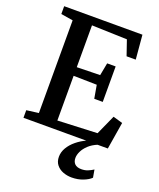

<svg xmlns="http://www.w3.org/2000/svg" viewBox="-176 -848 992 1201"><g transform="rotate(20 320.0 -247.5)"><path d="M119 -61V-678L39 -691V-743H560L574 -582H513L478.5 -682.5L243.5 -690V-411.5L398 -415L414 -499H470.5V-263H414L398.5 -351L243.5 -354V-56.5L507 -68L566 -199L629.5 -180.5L600 0H38.5V-50.5ZM448.5 248Q418.5 248 391.2 237.8Q364 227.5 347 206.2Q330 185 330 153Q330 121.5 347.2 92.2Q364.5 63 393.8 39Q423 15 458.5 -1L489.5 -5L534 -1Q498.5 13.5 475.2 35.2Q452 57 440.8 80.5Q429.5 104 429.5 124.5Q429.5 150 444.2 164.2Q459 178.5 488 178.5Q511.5 178.5 530.5 170.8Q549.5 163 566.5 152L575.5 203.5Q558.5 221 524 234.5Q489.5 248 448.5 248Z"/></g></svg>

Font: Merriweather 28pt SemiBold
Style: Regular
Weight: 600
Version: Version 2.100